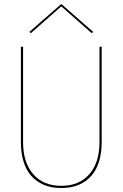

<svg xmlns="http://www.w3.org/2000/svg" viewBox="-20 -935 616 965"><path d="M85 -700V-220Q85 -168 97.5 -125.5Q110 -83 135.5 -53Q161 -23 199 -6.5Q237 10 288 10Q339 10 377 -6.5Q415 -23 440.5 -53Q466 -83 478.5 -125.5Q491 -168 491 -220V-700H480V-220Q480 -118 429 -59.5Q378 -1 288 -1Q198 -1 147 -59.5Q96 -118 96 -220V-700ZM288 -903 441 -768 448 -775 288 -915 128 -775 135 -768Z"/></svg>

Font: Jost Thin
Style: Regular
Weight: 250
Version: Version 3.710